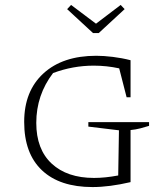

<svg xmlns="http://www.w3.org/2000/svg" viewBox="-20 -752 682 778"><path d="M355 6Q222 6 150 -62Q78 -130 78 -258Q78 -383 156 -454.5Q234 -526 370 -526Q400 -526 437 -521.5Q474 -517 509 -508V-358H493L463 -475Q412 -486 360 -486Q275 -486 195 -456Q127 -367 127 -254Q127 -147 189.5 -89Q252 -31 361 -31Q406 -31 459 -41L462 -224L338 -239V-257H584V-242Q568 -237 549 -232Q530 -227 509 -225V-14Q423 6 355 6ZM357 -618 252 -715 268 -732 369 -656 469 -732 485 -715 380 -618Z"/></svg>

Font: Piazzolla SC ExtraLight
Style: Regular
Weight: 200
Designer: Juan Pablo del Peral
Foundry: Huerta Tipografica
Version: Version 1.330